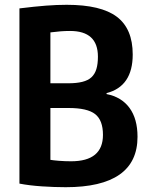

<svg xmlns="http://www.w3.org/2000/svg" viewBox="-20 -770 622 800"><path d="M254 10Q207 10 154.5 6.5Q102 3 61 -5V-735Q126 -743 171.5 -746.5Q217 -750 258 -750Q401 -750 467 -700Q533 -650 533 -543Q533 -410 424 -382V-378Q486 -366 519.5 -320.5Q553 -275 553 -200Q553 -95 478 -42.5Q403 10 254 10ZM276 -98Q409 -98 409 -208Q409 -269 376.5 -294.5Q344 -320 266 -320H190V-104Q201 -102 225.5 -100Q250 -98 276 -98ZM265 -423Q299 -423 323 -429Q347 -435 361 -448Q375 -461 381.5 -482Q388 -503 388 -534Q388 -641 272 -641Q252 -641 232.5 -639.5Q213 -638 190 -635V-423Z"/></svg>

Font: Encode Sans Compressed
Style: Bold
Weight: 700
Designer: Pablo Impallari, Andres Torresi
Foundry: Pablo Impallari, Andres Torresi
Version: Version 1.000; ttfautohint (v1.00) -l 8 -r 50 -G 200 -x 14 -